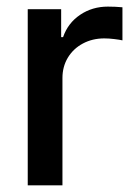

<svg xmlns="http://www.w3.org/2000/svg" viewBox="-20 -558 403 578"><path d="M63.5 -530.3H164.1V-446.3H169.9Q184.6 -488.8 221.2 -513.4Q257.8 -538.1 304.7 -538.1Q327.1 -538.1 348.6 -536.1V-436.5Q339.8 -438.5 324 -440.4Q308.1 -442.4 293.9 -442.4Q258.3 -442.4 229.5 -427Q200.7 -411.6 184.3 -384.5Q168 -357.4 168 -323.2V0H63.5Z"/></svg>

Font: WEMIX Pretendard Medium
Style: Regular
Weight: 500
Designer: Base glyphs from Inter by Rasmus Andersson; Hangeul glyphs from Noto Sans CJK(Source Han Sans) by Jang Soo-young and Kan
Foundry: Kil Hyung-jin
Version: Version 1.000